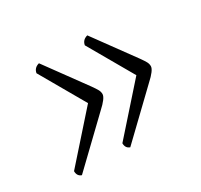

<svg xmlns="http://www.w3.org/2000/svg" viewBox="-89 -565 624 595"><g transform="rotate(-30 223.0 -267.5)"><path d="M108 -451 213 -307Q223 -293 227 -285.5Q231 -278 231 -270Q231 -256 200 -228L50 -84Q35 -89 35 -107L178 -268L86 -428Q89 -446 108 -451ZM281 -451 386 -307Q396 -293 400 -285.5Q404 -278 404 -270Q404 -256 373 -228L223 -84Q208 -89 208 -107L351 -268L259 -428Q262 -446 281 -451Z"/></g></svg>

Font: Petrona Light
Style: Italic
Weight: 300
Italic angle: -9°
Designer: Ringo R. Seeber
Foundry: Ringo R. Seeber
Version: Version 2.001; ttfautohint (v1.8.3)